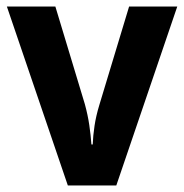

<svg xmlns="http://www.w3.org/2000/svg" viewBox="-20 -659 562 586"><path d="M187 -93 1 -639H149L239 -341Q248 -308 252.5 -277.5Q257 -247 259 -218H263Q264 -245 268.5 -275Q273 -305 283 -338L374 -639H521L335 -93Z"/></svg>

Font: Noto Sans Telugu UI SemiCondensed
Style: Bold
Weight: 700
Width: 4
Designer: Jelle Bosma - Monotype Design Team
Foundry: Monotype Imaging Inc.
Version: Version 2.005; ttfautohint (v1.8.4.7-5d5b)